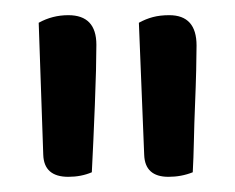

<svg xmlns="http://www.w3.org/2000/svg" viewBox="-20 -645 310 253"><path d="M101 -418Q87 -412 70 -412Q38 -412 37 -441L31 -615Q49 -625 70 -625Q107 -625 107 -586Q107 -573 106.5 -552Q106 -531 105 -507Q104 -483 103 -459.5Q102 -436 101 -418ZM234 -418Q219 -412 202 -412Q171 -412 170 -441L163 -615Q172 -620 181.5 -622.5Q191 -625 203 -625Q239 -625 239 -585Q239 -573 238.5 -552Q238 -531 237 -507Q236 -483 235.5 -459.5Q235 -436 234 -418Z"/></svg>

Font: Baloo Bhai 2
Style: Regular
Weight: 400
Designer: Supriya Tembe, Noopur Datye and Ek Type
Foundry: Ek Type
Version: Version 1.640;PS 1.000;hotconv 16.6.51;makeotf.lib2.5.65220;